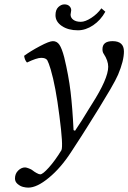

<svg xmlns="http://www.w3.org/2000/svg" viewBox="-20 -628 589 882"><path d="M352.5 0 307.1 69.8Q259.3 143.6 204.6 188.5Q149.9 233.9 109.9 233.9Q99.1 233.9 86.2 230.7Q73.2 227.5 61 217.3Q48.8 207 48.8 191.9Q48.8 169.9 63.5 155.5Q78.1 141.1 95.2 141.1Q101.1 141.1 113 145.8Q125 150.4 129.9 154.8Q136.2 160.2 147.5 166.5Q158.7 172.9 165 172.9Q176.3 172.9 204.6 141.4Q232.9 109.9 262.2 62Q271 42.5 252.9 -95.7Q235.8 -231.9 212.9 -309.1Q203.6 -339.8 197.3 -351.1Q190.4 -362.3 169.4 -362.3Q148.9 -362.3 104 -340.8Q93.8 -351.1 90.8 -371.6Q120.1 -393.1 163.3 -416Q206.5 -439 223.1 -439Q241.7 -439 252.9 -422.4Q264.2 -405.8 274.9 -365.2Q295.4 -280.3 304.2 -206.1Q313 -131.8 317.9 -30.3L324.7 -27.3Q336.4 -43.9 355.5 -74.2L387.7 -126.5L401.4 -148.4Q477.1 -266.6 477.1 -321.3Q477.1 -349.6 456.1 -381.3Q450.7 -389.2 450.7 -401.9Q450.7 -439 497.1 -439Q549.3 -439 549.3 -391.6Q549.3 -348.6 522.5 -285.2Q512.7 -262.2 486.3 -216.8L434.6 -130.9L382.8 -47.9Q356 -5.9 352.5 0ZM463.9 -574.2Q442.4 -535.2 408 -512Q373.5 -488.8 337.9 -488.8Q293.5 -488.8 264.2 -508.5Q234.9 -528.3 234.9 -558.1Q234.9 -583 248 -595.5Q261.2 -607.9 275.9 -607.9Q290.5 -607.9 298.8 -599.9Q307.1 -591.8 307.1 -581.1Q307.1 -576.7 305.7 -571Q304.2 -565.4 304.2 -561Q304.2 -546.4 316.9 -537.1Q329.6 -527.8 351.1 -527.8Q371.6 -527.8 399.2 -545.7Q426.8 -563.5 445.8 -589.8Z"/></svg>

Font: Linux Libertine G
Style: Italic
Weight: 400
Italic angle: -12°
Designer: Philipp H. Poll
Foundry: Philipp H. Poll
Version: Version 5.1.3